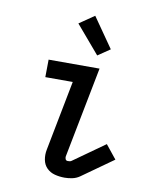

<svg xmlns="http://www.w3.org/2000/svg" viewBox="-87 -840 725 917"><g transform="rotate(10 275.0 -381.5)"><path d="M290 12Q265 12 242 6Q219 0 203 -16Q187 -32 182.5 -56Q178 -80 183 -105L249 -445H116L117 -530H364L278 -89Q277 -82 280 -75.5Q283 -69 291 -69Q295 -69 300 -69.5Q305 -70 309 -73L461 -181L514 -115L362 -7Q346 4 327 8Q308 12 290 12ZM342 -590 227 -725 300 -775 401 -630Z"/></g></svg>

Font: Lode Dark Term
Style: Bold Italic
Weight: 700
Italic angle: -11°
Monospace: yes
Designer: Belleve Invis
Foundry: Belleve Invis
Version: Version 29.2.0